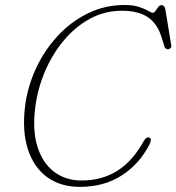

<svg xmlns="http://www.w3.org/2000/svg" viewBox="-20 -734 705 768"><path d="M579 -183Q584 -180 583 -172.2Q582 -164.5 577.5 -155.5Q537 -77 466.2 -31.8Q395.5 13.5 299.5 13.5Q222 13.5 168.5 -25.5Q115 -64.5 91.5 -137.2Q68 -210 80.5 -311Q90.5 -388 123.8 -460Q157 -532 209.8 -589.2Q262.5 -646.5 330.8 -680.2Q399 -714 478.5 -714Q513.5 -714 536.5 -706.2Q559.5 -698.5 572.5 -690.8Q585.5 -683 591 -683Q597 -683 602 -690.5Q607 -698 612.8 -705.8Q618.5 -713.5 626.5 -713.5Q638 -713.5 641.5 -695.5L665 -553Q666.5 -546.5 662 -541.8Q657.5 -537 651.5 -537Q642 -537 638 -547.5L624 -591.5Q607.5 -641.5 569.8 -666.2Q532 -691 467.5 -691Q398.5 -691 339.8 -659Q281 -627 235.2 -572.2Q189.5 -517.5 160.2 -449Q131 -380.5 121.5 -308Q109 -214.5 129.5 -148.2Q150 -82 196.2 -47Q242.5 -12 306.5 -12Q387 -12 448.8 -50.5Q510.5 -89 555.5 -170.5Q566.5 -189 579 -183Z"/></svg>

Font: Fraunces 9pt Soft Thin
Style: Italic
Weight: 100
Italic angle: -16°
Version: Version 1.000;[b76b70a41]